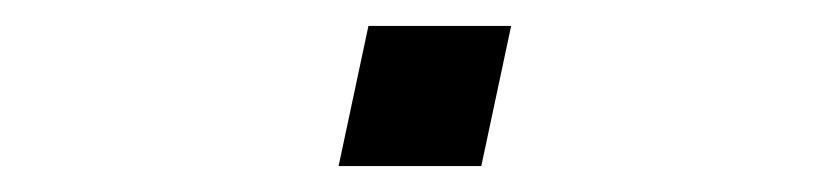

<svg xmlns="http://www.w3.org/2000/svg" viewBox="-20 -373 640 148"><path d="M241 -245 264 -353H374L351 -245Z"/></svg>

Font: Geist Mono Light
Style: Italic
Weight: 300
Italic angle: -12°
Monospace: yes
Designer: Basement.studio, Andrés Briganti, Mateo Zaragoza
Foundry: Basement.studio, Vercel, Andrés Briganti, Guido Ferreyra, Mateo Zaragoza
Version: Version 1.500; ttfautohint (v1.8.4.7-5d5b)